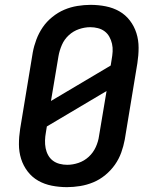

<svg xmlns="http://www.w3.org/2000/svg" viewBox="-20 -763 640 791"><path d="M256 8Q224 8 193.5 2Q163 -4 137.5 -18.5Q112 -33 94 -56.5Q76 -80 67 -108.5Q58 -137 58 -168.5Q58 -200 63 -232L115 -547Q120 -574 130 -600.5Q140 -627 156 -650.5Q172 -674 195.5 -693Q219 -712 245 -723Q271 -734 299 -738.5Q327 -743 353 -743Q385 -743 415.5 -737Q446 -731 471.5 -716.5Q497 -702 515 -678.5Q533 -655 542 -626.5Q551 -598 551 -566.5Q551 -535 546 -503L494 -188Q489 -161 479.5 -134.5Q470 -108 453.5 -84.5Q437 -61 414 -42Q391 -23 364.5 -12Q338 -1 310 3.5Q282 8 256 8ZM190 -347 436 -493 440 -518Q443 -534 444 -550.5Q445 -567 441.5 -582.5Q438 -598 430.5 -611.5Q423 -625 411 -634Q399 -643 383.5 -647Q368 -651 352 -651Q329 -651 305.5 -643Q282 -635 263.5 -618Q245 -601 235 -578Q225 -555 221 -532ZM257 -84Q280 -84 303.5 -92Q327 -100 345.5 -117Q364 -134 374.5 -157Q385 -180 388 -203L419 -388L173 -242L169 -217Q166 -201 165.5 -184.5Q165 -168 168 -152.5Q171 -137 178.5 -123.5Q186 -110 198 -101Q210 -92 225.5 -88Q241 -84 257 -84Z"/></svg>

Font: Iosevka Etoile Semibold
Style: Italic
Weight: 600
Italic angle: -9°
Designer: Belleve Invis
Foundry: Belleve Invis
Version: Version 22.1.2; ttfautohint (v1.8.4)